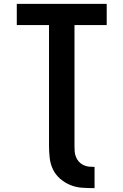

<svg xmlns="http://www.w3.org/2000/svg" viewBox="-20 -755 640 995"><path d="M470 220Q439 220 407 218Q375 216 346 204.5Q317 193 292.5 172Q268 151 254.5 123Q241 95 237.5 63Q234 31 234 0V-625H67V-735H533V-625H366V0Q366 15 367 29.5Q368 44 373.5 58Q379 72 389 83Q399 94 412.5 100.5Q426 107 440.5 108.5Q455 110 470 110Z"/></svg>

Font: Iosevka Curly XBdEx
Style: Regular
Weight: 800
Width: 7
Monospace: yes
Designer: Belleve Invis
Foundry: Belleve Invis
Version: Version 11.1.0; ttfautohint (v1.8.3)